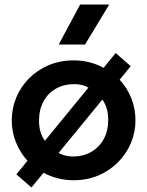

<svg xmlns="http://www.w3.org/2000/svg" viewBox="-20 -782 650 849"><path d="M119 47 52.5 -11 101.5 -71Q69 -107 50.5 -152.8Q32 -198.5 32 -250Q32 -303 52 -351Q72 -399 108.8 -435.8Q145.5 -472.5 195.5 -493.8Q245.5 -515 305.5 -515Q342.5 -515 376 -506.5Q409.5 -498 438 -482L491.5 -547.5L558 -489.5L509 -429.5Q542 -394 560.5 -348Q579 -302 579 -250Q579 -197 558.8 -149.2Q538.5 -101.5 501.8 -64.5Q465 -27.5 415.2 -6.2Q365.5 15 305.5 15Q268.5 15 234.8 6.2Q201 -2.5 172.5 -18ZM178.5 -159.5 371 -394.5Q358 -402.5 342 -406.2Q326 -410 308.5 -410Q263 -410 227.8 -390.2Q192.5 -370.5 172.5 -334Q152.5 -297.5 152.5 -247.5Q152.5 -221 159.2 -198.8Q166 -176.5 178.5 -159.5ZM302.5 -90Q347.5 -90 382.8 -110Q418 -130 438.2 -166.2Q458.5 -202.5 458.5 -252.5Q458.5 -279.5 451.8 -302Q445 -324.5 432.5 -341.5L239 -105.5Q252.5 -98.5 268.5 -94.2Q284.5 -90 302.5 -90ZM239.5 -585 334.5 -762H463L356 -585Z"/></svg>

Font: Geologica Cursive Medium
Style: Regular
Weight: 500
Designer: Sindre Bremnes, Frode Helland
Foundry: Monokrom Skriftforlag AS
Version: Version 1.010;gftools[0.9.28]